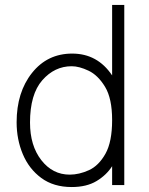

<svg xmlns="http://www.w3.org/2000/svg" viewBox="-20 -749 601 774"><path d="M261 -45Q299 -45 338.5 -63Q378 -81 405 -129Q432 -177 432 -265Q432 -352 403.5 -399Q375 -446 337 -464Q299 -482 269 -482Q200 -482 150.5 -425.5Q101 -369 101 -255Q101 -162 146.5 -103.5Q192 -45 261 -45ZM269 5Q196 5 146.5 -31.5Q97 -68 72 -127.5Q47 -187 47 -256Q47 -377 109 -455Q171 -533 271 -533Q373 -533 432 -445V-729H481V-3H432V-79Q409 -43 369 -19Q329 5 269 5Z"/></svg>

Font: LXGW 975 Gothic SC 200W
Style: Regular
Weight: 200
Version: Version 2.01;February 25, 2021